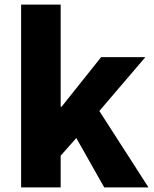

<svg xmlns="http://www.w3.org/2000/svg" viewBox="-20 -819 674 839"><path d="M72.3 0V-798.8H245.1V-352.5H249L421.9 -569.3H615.2L414.1 -334L628.9 0H435.5L313.5 -215.8L245.1 -138.7V0Z"/></svg>

Font: Bpmf Zihi Sans Heavy
Style: Heavy
Weight: 900
Foundry: But Ko
Version: Version 1.320